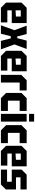

<svg xmlns="http://www.w3.org/2000/svg" viewBox="1686 -2448 762 4173"><g transform="rotate(90 2066.5 -361.0)"><path d="M36 -112V-448L148 -560H481V-236H204V-140H466V0H148ZM204 -318 339 -327V-432H204Z M529 0 636 -294 537 -560H719L772 -355H809L862 -560H1044L945 -294L1052 0H868L814 -215H767L713 0Z M1084 -112V-448L1196 -560H1529V-236H1252V-140H1514V0H1196ZM1252 -318 1387 -327V-432H1252Z M1606 0V-442L1724 -560H1946V-408H1774V0Z M1999 -114V-446L2113 -560H2391V-408H2167V-152H2391V0H2113Z M2454 0V-560H2622V0ZM2454 -612V-722H2622V-612Z M2699 -114V-446L2813 -560H3091V-408H2867V-152H3091V0H2813Z M3149 -112V-448L3261 -560H3594V-236H3317V-140H3579V0H3261ZM3317 -318 3452 -327V-432H3317Z M3666 0V-134H3929V-236H3666V-451L3775 -560H4097V-426H3834V-328H4097V-107L3990 0Z"/></g></svg>

Font: Tektur SemiCondensed
Style: Bold
Weight: 700
Width: 4
Designer: Adam Jagosz
Foundry: Adam Jagosz
Version: Version 1.005;gftools[0.9.30]